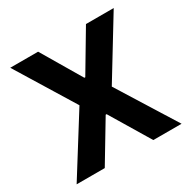

<svg xmlns="http://www.w3.org/2000/svg" viewBox="-161 -884 1036 1041"><g transform="rotate(-30 357.0 -363.5)"><path d="M28.8 0 256.4 -363.6 33 -727.3H207.4L354 -479.4H359.7L507.1 -727.3H680.8L458.8 -363.6L685.7 0H508.9L359.7 -248.2H354L204.9 0Z"/></g></svg>

Font: Inter P
Style: Bold
Weight: 700
Designer: Rasmus Andersson
Foundry: rsms
Version: Version 3.018;git-588b23468